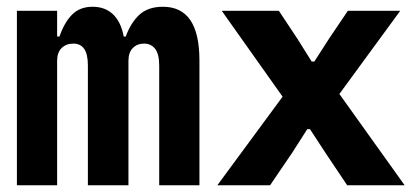

<svg xmlns="http://www.w3.org/2000/svg" viewBox="-20 -548 1240 568"><path d="M30 0V-516H149V-440H156Q170 -481 193 -504.5Q216 -528 254 -528Q291 -528 314.5 -505.5Q338 -483 346 -440H352Q367 -481 392.5 -504.5Q418 -528 462 -528Q516 -528 543 -488.5Q570 -449 570 -369V0H451V-354Q451 -388 439 -403.5Q427 -419 406 -419Q386 -419 373 -406Q360 -393 360 -368V0H240V-354Q240 -388 229 -403.5Q218 -419 197 -419Q176 -419 162.5 -406Q149 -393 149 -368V0Z M623 0 816 -262 636 -516H805L860 -433L902 -366H910L953 -433L1009 -516H1164L984 -270L1177 0H1007L942 -97L897 -166H889L845 -97L779 0Z"/></svg>

Font: iA Writer Mono V
Style: Regular
Weight: 400
Designer: Mike Abbink, Paul van der Laan, Pieter van Rosmalen
Foundry: Bold Monday
Version: Version 2.000